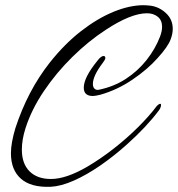

<svg xmlns="http://www.w3.org/2000/svg" viewBox="-20 -651 684 738"><path d="M175 67Q99 70 60.5 36Q22 2 22 -62Q22 -101 39 -158Q86 -302 171 -410Q228 -482 291 -531Q354 -580 416 -605.5Q478 -631 532 -631Q537 -631 544 -630.5Q551 -630 560 -629Q593 -624 618.5 -600Q644 -576 644 -540Q644 -521 636 -500Q626 -472 586 -428Q547 -384 488.5 -344.5Q430 -305 366 -287Q346 -282 337 -282Q302 -282 302 -314Q302 -353 354 -417Q368 -436 379 -436Q385 -435 385 -427Q384 -421 374 -408Q337 -359 337 -328Q337 -316 343.5 -310Q350 -304 360 -306Q418 -318 464 -348Q510 -378 543.5 -420.5Q577 -463 595 -510Q603 -531 603 -548Q603 -573 586.5 -586.5Q570 -600 545 -600Q483 -600 386 -536Q320 -493 258 -432Q196 -371 148.5 -300.5Q101 -230 78 -158Q64 -114 64 -76Q64 -22 93.5 7.5Q123 37 176 37Q234 37 315 -10Q366 -40 416 -79Q466 -118 509.5 -161Q553 -204 583 -244Q591 -252 596 -252Q599 -252 599 -248Q599 -238 591 -227Q567 -195 536.5 -162.5Q506 -130 468 -96Q418 -51 365 -14.5Q312 22 263 43.5Q214 65 175 67Z"/></svg>

Font: Allison
Style: Regular
Weight: 400
Designer: Robert E. Leuschke
Foundry: Robert E. Leuschke
Version: Version 1.010; ttfautohint (v1.8.3)